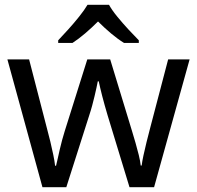

<svg xmlns="http://www.w3.org/2000/svg" viewBox="-20 -786 826 805"><path d="M431 -303Q425 -324 419 -344.5Q413 -365 408.5 -383.5Q404 -402 400 -418Q396 -434 394 -445H390Q388 -434 384.5 -418Q381 -402 376.5 -383Q372 -364 366.5 -343.5Q361 -323 354 -302L258 -1H158L11 -537H102L176 -251Q184 -222 191 -192.5Q198 -163 203.5 -136.5Q209 -110 211 -91H215Q218 -103 222 -121Q226 -139 230.5 -159Q235 -179 240.5 -199Q246 -219 251 -235L346 -537H442L534 -235Q541 -212 548.5 -186Q556 -160 562 -135.5Q568 -111 570 -92H574Q576 -109 581.5 -134.5Q587 -160 594.5 -190.5Q602 -221 610 -251L685 -537H775L626 -1H523ZM437 -766Q449 -744 471.5 -716.5Q494 -689 518.5 -662.5Q543 -636 562 -617V-606H500Q474 -622 446 -645.5Q418 -669 391 -696Q364 -669 337 -646Q310 -623 284 -606H224V-617Q243 -637 266.5 -663Q290 -689 312 -716.5Q334 -744 347 -766Z"/></svg>

Font: Noto Sans Sinhala
Style: Regular
Weight: 400
Designer: Jelle Bosma - Monotype Design Team
Foundry: Monotype Imaging Inc.
Version: Version 2.006